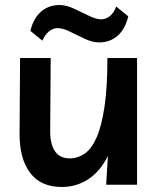

<svg xmlns="http://www.w3.org/2000/svg" viewBox="-20 -736 631 765"><path d="M226 9Q142 9 99.5 -48Q57 -105 58 -206L60 -505H182L180 -217Q179 -165 198 -135Q217 -105 258 -105Q290 -105 317.5 -124Q345 -143 365 -188.5Q385 -234 396.5 -311.5Q408 -389 408 -505H526V0H403L410 -115Q380 -54 332.5 -22.5Q285 9 226 9ZM375 -567Q348 -567 317.5 -581.5Q287 -596 258.5 -610Q230 -624 209 -624Q192 -624 175.5 -611Q159 -598 149 -574L101 -613Q113 -663 143.5 -689.5Q174 -716 217 -716Q244 -716 275 -701.5Q306 -687 334.5 -673Q363 -659 383 -659Q402 -659 418 -672Q434 -685 443 -710L491 -671Q479 -620 448.5 -593.5Q418 -567 375 -567Z"/></svg>

Font: Livvic SemiBold
Style: Regular
Weight: 600
Designer: Jacques Le Bailly, Baron von Fonthausen
Version: Version 1.001; ttfautohint (v1.8.2)